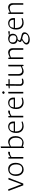

<svg xmlns="http://www.w3.org/2000/svg" viewBox="2432 -3158 924 5827"><g transform="rotate(-90 2893.5 -245.0)"><path d="M182 0 12 -450 61 -459 214 -53 358 -450H411L236 0Z M655 11Q601 11 558.5 -17.5Q516 -46 491.5 -97Q467 -148 467 -216Q467 -294 493 -348Q519 -402 567 -430.5Q615 -459 682 -459Q737 -459 778 -431Q819 -403 842 -352.5Q865 -302 865 -234Q865 -157 839.5 -102Q814 -47 767 -18Q720 11 655 11ZM676 -33Q723 -33 754.5 -55.5Q786 -78 801.5 -119Q817 -160 817 -213Q817 -284 797 -329Q777 -374 740.5 -395.5Q704 -417 655 -417Q585 -417 550 -368Q515 -319 515 -237Q515 -167 535 -121.5Q555 -76 591 -54.5Q627 -33 676 -33Z M994 0V-450L1030 -459L1042 -395Q1069 -418 1105 -438.5Q1141 -459 1184 -459Q1188 -459 1191.5 -459Q1195 -459 1201 -458L1196 -403Q1189 -405 1182 -405.5Q1175 -406 1165 -406Q1131 -406 1101 -393.5Q1071 -381 1042 -360V0Z M1343 23 1314 11V-677L1362 -687V-410Q1406 -434 1441 -446.5Q1476 -459 1501 -459Q1542 -459 1582 -437Q1622 -415 1648.5 -366Q1675 -317 1675 -236Q1675 -172 1657 -125Q1639 -78 1608.5 -48Q1578 -18 1541.5 -3.5Q1505 11 1468 11Q1443 11 1414.5 1.5Q1386 -8 1362 -19ZM1494 -29Q1547 -29 1587 -78Q1627 -127 1627 -227Q1627 -299 1605 -340Q1583 -381 1550.5 -398.5Q1518 -416 1488 -416Q1457 -416 1424.5 -404.5Q1392 -393 1362 -375V-57Q1391 -45 1424 -37Q1457 -29 1494 -29Z M1975 11Q1916 11 1870 -14Q1824 -39 1797.5 -89.5Q1771 -140 1771 -215Q1771 -295 1797 -349.5Q1823 -404 1867 -431.5Q1911 -459 1964 -459Q1996 -459 2024 -448.5Q2052 -438 2073.5 -418.5Q2095 -399 2107 -370Q2119 -341 2119 -304Q2119 -289 2118.5 -274.5Q2118 -260 2117 -252H1819Q1818 -245 1818 -238Q1818 -231 1818 -223Q1818 -153 1842 -110.5Q1866 -68 1904.5 -49Q1943 -30 1985 -30Q2017 -30 2047 -35.5Q2077 -41 2110 -55L2120 -21Q2084 -7 2046.5 2Q2009 11 1975 11ZM1822 -289H2068Q2068 -356 2039.5 -389Q2011 -422 1952 -422Q1897 -422 1864 -393Q1831 -364 1822 -289Z M2244 0V-450L2280 -459L2292 -395Q2319 -418 2355 -438.5Q2391 -459 2434 -459Q2438 -459 2441.5 -459Q2445 -459 2451 -458L2446 -403Q2439 -405 2432 -405.5Q2425 -406 2415 -406Q2381 -406 2351 -393.5Q2321 -381 2292 -360V0Z M2701 11Q2642 11 2596 -14Q2550 -39 2523.5 -89.5Q2497 -140 2497 -215Q2497 -295 2523 -349.5Q2549 -404 2593 -431.5Q2637 -459 2690 -459Q2722 -459 2750 -448.5Q2778 -438 2799.5 -418.5Q2821 -399 2833 -370Q2845 -341 2845 -304Q2845 -289 2844.5 -274.5Q2844 -260 2843 -252H2545Q2544 -245 2544 -238Q2544 -231 2544 -223Q2544 -153 2568 -110.5Q2592 -68 2630.5 -49Q2669 -30 2711 -30Q2743 -30 2773 -35.5Q2803 -41 2836 -55L2846 -21Q2810 -7 2772.5 2Q2735 11 2701 11ZM2548 -289H2794Q2794 -356 2765.5 -389Q2737 -422 2678 -422Q2623 -422 2590 -393Q2557 -364 2548 -289Z M2970 0V-450L3018 -459V0ZM2999 -565Q2995 -565 2987.5 -568Q2980 -571 2973 -576Q2966 -581 2961 -587Q2956 -593 2956 -599Q2956 -605 2960.5 -612Q2965 -619 2971.5 -626Q2978 -633 2984.5 -637Q2991 -641 2995 -641Q3000 -641 3007 -638Q3014 -635 3021 -630Q3028 -625 3033 -618.5Q3038 -612 3038 -606Q3038 -600 3033.5 -593Q3029 -586 3023 -579.5Q3017 -573 3010.5 -569Q3004 -565 2999 -565Z M3311 11Q3282 11 3256.5 -1.5Q3231 -14 3216.5 -37Q3202 -60 3202 -93L3206 -413H3125V-440L3206 -450L3207 -522L3255 -532L3254 -450H3405L3400 -413H3254L3250 -103Q3249 -66 3271 -50Q3293 -34 3321 -34Q3343 -34 3369.5 -37.5Q3396 -41 3415 -47L3422 -13Q3398 -1 3367 5Q3336 11 3311 11Z M3805 11 3793 -43Q3773 -32 3746 -19Q3719 -6 3692 2.5Q3665 11 3645 11Q3603 11 3573 -6Q3543 -23 3527 -52.5Q3511 -82 3511 -119V-450L3559 -459V-143Q3559 -95 3586.5 -64Q3614 -33 3660 -33Q3692 -33 3725.5 -45.5Q3759 -58 3791 -73V-450L3839 -459V0Z M4016 0V-450L4052 -459L4063 -406Q4082 -417 4109 -429.5Q4136 -442 4163 -450.5Q4190 -459 4210 -459Q4253 -459 4282.5 -442Q4312 -425 4327.5 -395.5Q4343 -366 4343 -329V0H4295V-305Q4295 -353 4269.5 -383Q4244 -413 4197 -413Q4165 -413 4130.5 -401Q4096 -389 4064 -375V0Z M4606 197Q4566 197 4531.5 186.5Q4497 176 4476 154Q4455 132 4455 97Q4455 76 4471.5 49Q4488 22 4529 -5Q4552 -20 4566.5 -28Q4581 -36 4594 -42L4585 -44Q4564 -49 4547.5 -64.5Q4531 -80 4531 -100Q4531 -114 4542.5 -132.5Q4554 -151 4583 -174Q4536 -182 4504 -216.5Q4472 -251 4472 -305Q4472 -355 4495 -389Q4518 -423 4557 -441Q4596 -459 4643 -459Q4687 -459 4721 -436Q4730 -437 4751.5 -441Q4773 -445 4797 -449Q4821 -453 4838 -456Q4855 -459 4855 -459V-409H4836L4745 -417Q4757 -405 4765 -390.5Q4773 -376 4777.5 -359Q4782 -342 4782 -323Q4782 -249 4734.5 -210.5Q4687 -172 4618 -171Q4605 -159 4591.5 -145Q4578 -131 4578 -117Q4578 -99 4596.5 -90.5Q4615 -82 4659 -71L4741 -51Q4776 -43 4801 -24.5Q4826 -6 4826 38Q4826 82 4794 118Q4762 154 4712 175.5Q4662 197 4606 197ZM4633 156Q4698 156 4738.5 125Q4779 94 4779 53Q4779 23 4757 6Q4735 -11 4681 -23L4635 -33Q4620 -26 4598 -13.5Q4576 -1 4554 16Q4532 33 4517.5 52Q4503 71 4503 91Q4503 122 4536.5 139Q4570 156 4633 156ZM4636 -210Q4679 -210 4707.5 -231Q4736 -252 4736 -310Q4736 -351 4718.5 -374.5Q4701 -398 4674 -408.5Q4647 -419 4616 -419Q4569 -419 4543.5 -398.5Q4518 -378 4518 -319Q4518 -264 4554 -237Q4590 -210 4636 -210Z M5114 11Q5055 11 5009 -14Q4963 -39 4936.5 -89.5Q4910 -140 4910 -215Q4910 -295 4936 -349.5Q4962 -404 5006 -431.5Q5050 -459 5103 -459Q5135 -459 5163 -448.5Q5191 -438 5212.5 -418.5Q5234 -399 5246 -370Q5258 -341 5258 -304Q5258 -289 5257.5 -274.5Q5257 -260 5256 -252H4958Q4957 -245 4957 -238Q4957 -231 4957 -223Q4957 -153 4981 -110.5Q5005 -68 5043.5 -49Q5082 -30 5124 -30Q5156 -30 5186 -35.5Q5216 -41 5249 -55L5259 -21Q5223 -7 5185.5 2Q5148 11 5114 11ZM4961 -289H5207Q5207 -356 5178.5 -389Q5150 -422 5091 -422Q5036 -422 5003 -393Q4970 -364 4961 -289Z M5383 0V-450L5419 -459L5430 -406Q5449 -417 5476 -429.5Q5503 -442 5530 -450.5Q5557 -459 5577 -459Q5620 -459 5649.5 -442Q5679 -425 5694.5 -395.5Q5710 -366 5710 -329V0H5662V-305Q5662 -353 5636.5 -383Q5611 -413 5564 -413Q5532 -413 5497.5 -401Q5463 -389 5431 -375V0Z"/></g></svg>

Font: Ancizar Sans Thin
Style: Regular
Weight: 100
Designer: Cesar Puertas, Viviana Monsalve, Julian Moncada, Julian Prieto, Jose Castro, Mariel Hernandez, Felipe Aragon, Sara Alarc
Version: Version 8.100